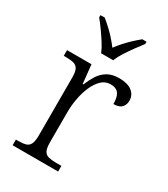

<svg xmlns="http://www.w3.org/2000/svg" viewBox="-189 -852 820 939"><g transform="rotate(30 220.5 -383.0)"><path d="M40 0V-32H52Q78 -32 94.5 -36.5Q111 -41 119 -57Q127 -73 127 -107V-433Q127 -465 119 -480Q111 -495 93.5 -499.5Q76 -504 47 -504H38V-536H176L187 -431H191Q203 -461 219.5 -487Q236 -513 262 -529Q288 -545 329 -545Q376 -545 401 -525.5Q426 -506 426 -474Q426 -451 412 -436Q398 -421 366 -421Q366 -449 359.5 -466Q353 -483 340 -490.5Q327 -498 306 -498Q277 -498 255.5 -477Q234 -456 219.5 -422.5Q205 -389 198 -350Q191 -311 191 -274V-104Q191 -71 199 -56Q207 -41 224 -36.5Q241 -32 266 -32H297V0ZM190 -606Q181 -629 164 -655.5Q147 -682 128.5 -708Q110 -734 94 -753V-766H118Q140 -748 158.5 -730.5Q177 -713 193 -695Q209 -677 224 -657Q239 -677 255 -695Q271 -713 289.5 -730.5Q308 -748 330 -766H354V-753Q339 -734 320 -708Q301 -682 284 -655.5Q267 -629 258 -606Z"/></g></svg>

Font: Noto Serif Armenian Light
Style: Regular
Weight: 300
Version: Version 2.007